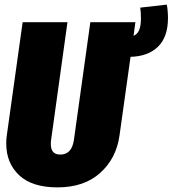

<svg xmlns="http://www.w3.org/2000/svg" viewBox="-20 -792 747 831"><path d="M545 -546 497 -204Q483 -106 413.5 -43.5Q344 19 229 19Q119 19 63 -33.5Q7 -86 7 -171Q7 -191 10 -210L78 -696H272L201 -185Q200 -179 200 -168Q200 -123 241 -123Q291 -123 300 -187L371 -696H566L558 -637Q575 -644 582.5 -662.5Q590 -681 590 -712Q590 -738 587 -759L702 -772Q707 -745 707 -714Q707 -632 664 -590Q621 -548 545 -546Z"/></svg>

Font: Fira Sans Extra Condensed Black
Style: Italic
Weight: 900
Width: 3
Italic angle: -8°
Designer: Carrois Corporate & Edenspiekermann AG
Foundry: Carrois Corporate GbR & Edenspiekermann AG
Version: Version 4.203